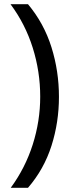

<svg xmlns="http://www.w3.org/2000/svg" viewBox="-20 -734 340 912"><path d="M260 -274Q260 -153 224.5 -41.5Q189 70 113 158H31Q100 64 135.5 -47.5Q171 -159 171 -275Q171 -394 135.5 -507Q100 -620 30 -714H113Q189 -623 224.5 -509.5Q260 -396 260 -274Z"/></svg>

Font: Noto Kufi Arabic
Style: Regular
Weight: 400
Designer: Monotype Design Team, David Williams, Khaled Hosny
Foundry: Google LLC
Version: Version 2.109; ttfautohint (v1.8.4.7-5d5b)